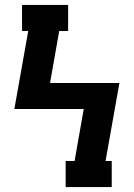

<svg xmlns="http://www.w3.org/2000/svg" viewBox="-20 -755 540 775"><path d="M245 0V-105H281L318 -315H38L94 -630H69V-735Q115 -735 162 -735Q209 -735 255 -735V-630H219L182 -420H462L406 -105H431V0Z"/></svg>

Font: Iosevka Slab Extrabold
Style: Regular
Weight: 800
Monospace: yes
Designer: Belleve Invis
Foundry: Belleve Invis
Version: Version 11.1.1; ttfautohint (v1.8.3)